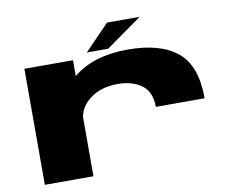

<svg xmlns="http://www.w3.org/2000/svg" viewBox="-80 -848 1189 955"><g transform="rotate(-10 515.0 -370.5)"><path d="M683 -286Q683 -362.5 636 -396.8Q589 -431 515 -431Q428 -431 372 -386.5Q326 -349.5 317.5 -299V0H72V-586H317.5V-506Q320 -507.5 322 -509.5Q422 -591 595.5 -591Q758.5 -591 844 -521Q929.5 -451 929.5 -286ZM392 -612 516.5 -741H681.5L500 -612Z"/></g></svg>

Font: Anybody UltraExpanded ExtraBold
Style: Regular
Weight: 800
Width: 9
Designer: Tyler Finck
Foundry: Etcetera Type Company
Version: Version 1.010; ttfautohint (v1.8.3) -l 8 -r 50 -G 200 -x 14 